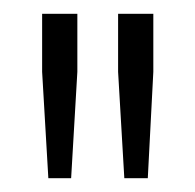

<svg xmlns="http://www.w3.org/2000/svg" viewBox="-20 -708 283 278"><path d="M160 -450 151 -604V-688H202V-604L194 -450ZM50 -450 41 -604V-688H92V-604L83 -450Z"/></svg>

Font: Saira ExtraCondensed Light
Style: Regular
Weight: 300
Width: 2
Designer: Hector Gatti with collaboration of the Omnibus-Type team
Foundry: Omnibus-Type
Version: Version 1.101